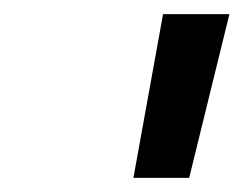

<svg xmlns="http://www.w3.org/2000/svg" viewBox="-20 -690 345 272"><path d="M211 -670 169 -438H248L305 -670Z"/></svg>

Font: LT Wave Text Medium Italic
Style: Regular
Weight: 500
Designer: Daniel Lyons
Version: Version 2.5 (Glyphs App)